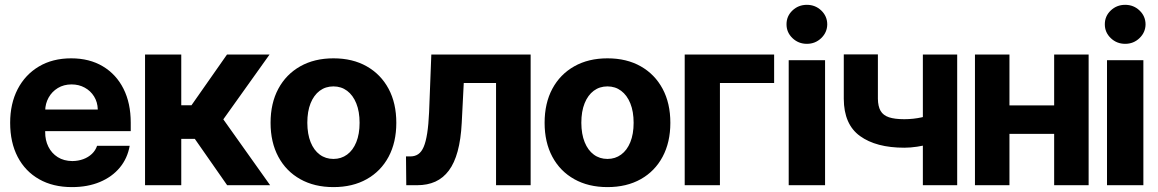

<svg xmlns="http://www.w3.org/2000/svg" viewBox="-20 -764 4776 792"><path d="M276.8 7.8Q198.5 7.8 141.4 -24.7Q84.2 -57.1 53 -116.7Q21.9 -176.3 21.9 -257.4Q21.9 -336.4 52.8 -396.2Q83.8 -456 140.4 -489.7Q197.1 -523.4 273.6 -523.4Q348.9 -523.4 404.2 -490.4Q459.5 -457.4 489.4 -397.9Q519.3 -338.5 519.3 -258V-223.2H74.4V-312.3H383.4Q382.5 -343 368 -366.2Q353.5 -389.5 329.3 -402.6Q305.2 -415.8 275.2 -415.8Q243.2 -415.8 218.6 -400.9Q194 -385.9 180.4 -361.2Q166.7 -336.5 166.4 -306.8V-219.1Q166.1 -185.9 179.5 -158.9Q192.9 -131.9 218 -115.9Q243.2 -99.9 278.5 -99.6Q302.8 -99.9 323.5 -107.5Q344.2 -115.1 359.2 -129.3Q374.1 -143.5 380.5 -162.7H515Q505.9 -111 474.2 -72.7Q442.5 -34.4 392 -13.3Q341.6 7.8 276.8 7.8Z M578.3 0V-539.1H727.7V-329.9H769.9L916.4 -539.1H1092L901.2 -271.7L1094.3 0H917L783.6 -191.2H727.7V0Z M1355.5 7.8Q1276.9 7.8 1218.5 -25Q1160.1 -57.7 1128.1 -117.4Q1096.1 -177.1 1096.1 -257.4Q1096.1 -338.2 1128.1 -397.8Q1160.1 -457.4 1218.5 -490.4Q1276.9 -523.4 1355.5 -523.4Q1434.6 -523.4 1492.7 -490.4Q1550.9 -457.4 1582.9 -397.8Q1614.8 -338.2 1614.8 -257.4Q1614.8 -177.1 1583 -117.4Q1551.1 -57.7 1492.8 -25Q1434.6 7.8 1355.5 7.8ZM1355.5 -108.4Q1387.4 -108.4 1411.8 -126.3Q1436.1 -144.1 1449.7 -177.6Q1463.3 -211.1 1463.3 -257.4Q1463.3 -304.1 1449.7 -337.6Q1436.1 -371.2 1411.9 -389.4Q1387.6 -407.6 1355.5 -407.6Q1323 -407.6 1298.8 -389.6Q1274.6 -371.5 1261.1 -337.9Q1247.7 -304.4 1247.7 -257.4Q1247.9 -211.1 1261.3 -177.6Q1274.8 -144.1 1299 -126.3Q1323.2 -108.4 1355.5 -108.4Z M1655.9 0 1654.7 -118.8H1673Q1691.7 -118.8 1705.3 -128.1Q1718.9 -137.4 1727.8 -158.3Q1736.7 -179.3 1742.2 -214.5Q1747.7 -249.6 1750 -300.8L1759.2 -539.1H2168.9V0H2026.2V-421.5H1893L1884.6 -256.6Q1881.1 -188.8 1867.8 -140.1Q1854.6 -91.4 1831.5 -60.5Q1808.5 -29.7 1775.9 -14.8Q1743.3 0 1700.6 0Z M2485.8 7.8Q2407.2 7.8 2348.8 -25Q2290.4 -57.7 2258.4 -117.4Q2226.5 -177.1 2226.5 -257.4Q2226.5 -338.2 2258.4 -397.8Q2290.4 -457.4 2348.8 -490.4Q2407.2 -523.4 2485.8 -523.4Q2564.9 -523.4 2623.1 -490.4Q2681.2 -457.4 2713.2 -397.8Q2745.2 -338.2 2745.2 -257.4Q2745.2 -177.1 2713.3 -117.4Q2681.4 -57.7 2623.2 -25Q2564.9 7.8 2485.8 7.8ZM2485.8 -108.4Q2517.8 -108.4 2542.1 -126.3Q2566.5 -144.1 2580.1 -177.6Q2593.7 -211.1 2593.7 -257.4Q2593.7 -304.1 2580.1 -337.6Q2566.5 -371.2 2542.2 -389.4Q2518 -407.6 2485.8 -407.6Q2453.4 -407.6 2429.2 -389.6Q2405 -371.5 2391.5 -337.9Q2378 -304.4 2378 -257.4Q2378.2 -211.1 2391.7 -177.6Q2405.2 -144.1 2429.4 -126.3Q2453.6 -108.4 2485.8 -108.4Z M3173.3 -539.1V-421.5H2949.7V0H2804.4V-539.1Z M3233.4 0V-515.6H3383.4V0ZM3308.4 -583.2Q3273.4 -583.2 3248.8 -606.9Q3224.2 -630.7 3224.4 -663.7Q3224.2 -697.2 3248.8 -720.7Q3273.4 -744.1 3308.4 -744.1Q3343.1 -744.1 3367.7 -720.7Q3392.2 -697.2 3392.4 -663.7Q3392.2 -630.7 3367.7 -606.9Q3343.1 -583.2 3308.4 -583.2Z M3928.4 -539.1V0H3786.8V-539.1ZM3859.3 -302.1V-184.6Q3842.3 -177 3816.8 -170.1Q3791.3 -163.2 3763.2 -158.9Q3735.2 -154.7 3710.3 -154.7Q3594.1 -154.7 3527.6 -202.8Q3461 -250.9 3460.6 -356.4V-539.5H3601.3V-356.4Q3601.8 -324.9 3612.5 -306.5Q3623.2 -288.2 3647 -280.2Q3670.7 -272.3 3710.3 -272.3Q3747.3 -272.3 3782.7 -280.1Q3818.1 -288 3859.3 -302.1Z M4376.7 -329.3V-211.7H4095.2V-329.3ZM4144 -539.1V0H4001.7V-539.1ZM4470.6 -539.1V0H4328.4V-539.1Z M4546.4 0V-515.6H4696.4V0ZM4621.4 -583.2Q4586.4 -583.2 4561.8 -606.9Q4537.2 -630.7 4537.4 -663.7Q4537.2 -697.2 4561.8 -720.7Q4586.4 -744.1 4621.4 -744.1Q4656.1 -744.1 4680.6 -720.7Q4705.2 -697.2 4705.4 -663.7Q4705.2 -630.7 4680.6 -606.9Q4656.1 -583.2 4621.4 -583.2Z"/></svg>

Font: Inter Display V
Style: Regular
Weight: 400
Designer: Rasmus Andersson
Foundry: rsms
Version: Version 3.015;git-src